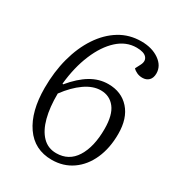

<svg xmlns="http://www.w3.org/2000/svg" viewBox="-176 -836 887 962"><g transform="rotate(30 267.0 -355.5)"><path d="M267 14Q167 14 112 -65.5Q57 -145 57 -281Q57 -374 78.5 -454.5Q100 -535 140.5 -596Q181 -657 236.5 -691Q292 -725 361 -725Q423 -725 464.5 -696Q506 -667 506 -623Q506 -597 492 -583Q478 -569 455 -569Q438 -569 423.5 -575.5Q409 -582 400 -592L415 -621Q430 -649 414.5 -667.5Q399 -686 356 -686Q296 -686 247.5 -642Q199 -598 166.5 -520.5Q134 -443 124 -344L128 -342Q176 -400 224 -428.5Q272 -457 325 -457Q401 -457 446.5 -406Q492 -355 492 -265Q492 -183 464 -120Q436 -57 385 -21.5Q334 14 267 14ZM270 -26Q343 -26 381.5 -87.5Q420 -149 420 -252Q420 -333 389.5 -372Q359 -411 308 -411Q263 -411 216.5 -378.5Q170 -346 128 -289Q127 -210 142.5 -151Q158 -92 190 -59Q222 -26 270 -26Z"/></g></svg>

Font: Literata 36pt Light
Style: Italic
Weight: 300
Italic angle: -2°
Designer: Latin by Veronika Burian and Jose Scaglione. Greek by Irene Vlachou. Cyrillic by Vera Evstafieva
Foundry: TypeTogether
Version: Version 3.002